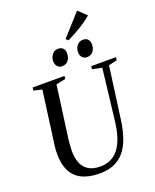

<svg xmlns="http://www.w3.org/2000/svg" viewBox="-204 -1270 1124 1393"><g transform="rotate(-20 358.5 -573.5)"><path d="M649.5 -705 595.5 -306Q584.5 -225 563.2 -165.5Q542 -106 508.2 -67.2Q474.5 -28.5 428 -9.2Q381.5 10 320.5 10Q234.5 10 180.5 -18Q126.5 -46 101 -98.2Q75.5 -150.5 75.5 -222.5Q75 -239.5 76 -257.2Q77 -275 79.5 -293.5L135 -705L70.5 -720L73.5 -743H319.5L317 -720L244 -705L189 -299Q186.5 -275.5 184.8 -253.2Q183 -231 183 -211Q183 -160.5 198.2 -121Q213.5 -81.5 248.2 -58.8Q283 -36 342.5 -36Q399.5 -36 442.2 -64.8Q485 -93.5 512.8 -154.2Q540.5 -215 551.5 -311L597.5 -705L523.5 -720L526 -743H717L714.5 -720ZM328.5 -814.5Q306 -814.5 292.2 -830Q278.5 -845.5 278.5 -872Q279 -901 296.8 -922.5Q314.5 -944 342.5 -944Q368 -944 381 -928.5Q394 -913 393.5 -890.5Q393.5 -857 376 -835.8Q358.5 -814.5 328.5 -814.5ZM520.5 -814.5Q498 -814.5 484.2 -830Q470.5 -845.5 470.5 -872Q471 -901 488.5 -922.5Q506 -944 534 -944Q560 -944 572.8 -928.5Q585.5 -913 585.5 -890.5Q585.5 -857 568 -835.8Q550.5 -814.5 520.5 -814.5ZM436 -975.5 418 -991 567 -1157 630 -1097.5Q605.5 -1075.5 573.2 -1053.8Q541 -1032 505.2 -1012.2Q469.5 -992.5 436 -975.5Z"/></g></svg>

Font: Merriweather 120pt
Style: Italic
Weight: 400
Italic angle: -7.8°
Version: Version 2.101